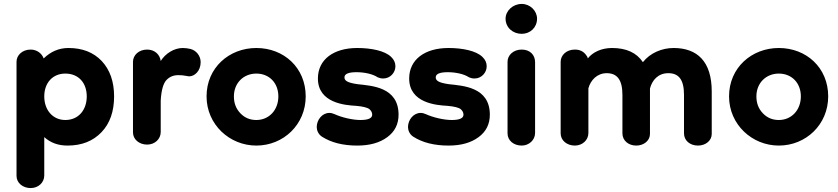

<svg xmlns="http://www.w3.org/2000/svg" viewBox="-20 -724 4262 976"><path d="M323 16C396 16 453 -7 496 -52C539 -97 560 -158 560 -234C560 -309 539 -369 497 -414C455 -458 399 -480 328 -480C280 -480 238 -462 202 -427C193 -452 168 -472 136 -472C93 -472 64 -443 64 -410V170C64 206 96 232 136 232C175 232 205 204 205 168V-27C237 2 276 16 323 16ZM312 -114C248 -114 205 -165 205 -234C205 -303 248 -350 312 -350C379 -350 421 -303 421 -234C421 -165 379 -114 312 -114Z M728 11C767 11 797 -17 797 -53V-213C800 -265 810 -300 826 -317C842 -334 862 -342 886 -342C900 -342 914 -341 928 -338C933 -337 937 -336 942 -336C969 -336 1000 -363 1000 -408C1000 -440 978 -467 949 -475C936 -478 923 -480 909 -480C864 -480 820 -451 797 -414C793 -446 767 -472 728 -472C685 -472 656 -443 656 -410V-51C656 -15 688 11 728 11Z M1283 16C1421 16 1534 -91 1534 -234C1534 -380 1423 -480 1283 -480C1145 -480 1030 -380 1030 -234C1030 -91 1147 16 1283 16ZM1283 -114C1251 -114 1224 -125 1202 -148C1180 -171 1169 -199 1169 -234C1169 -303 1219 -350 1283 -350C1348 -350 1395 -303 1395 -234C1395 -165 1348 -114 1283 -114Z M1796 16C1859 16 1910 2 1949 -27C1987 -55 2006 -93 2006 -141C2006 -282 1869 -288 1798 -296C1741 -304 1731 -316 1731 -331C1731 -348 1751 -357 1792 -357C1832 -357 1875 -348 1900 -331C1909 -327 1918 -325 1928 -325C1964 -325 1990 -355 1990 -387C1990 -405 1983 -421 1968 -435C1936 -466 1867 -480 1796 -480C1675 -480 1596 -421 1596 -325C1596 -200 1735 -189 1790 -186C1825 -183 1848 -177 1858 -169C1867 -161 1872 -152 1872 -141C1872 -123 1852 -114 1812 -114C1772 -114 1717 -127 1680 -144C1671 -148 1663 -150 1654 -150C1618 -150 1590 -115 1590 -78C1590 -62 1598 -41 1617 -29C1664 1 1724 16 1796 16Z M2260 16C2323 16 2374 2 2413 -27C2451 -55 2470 -93 2470 -141C2470 -282 2333 -288 2262 -296C2205 -304 2195 -316 2195 -331C2195 -348 2215 -357 2256 -357C2296 -357 2339 -348 2364 -331C2373 -327 2382 -325 2392 -325C2428 -325 2454 -355 2454 -387C2454 -405 2447 -421 2432 -435C2400 -466 2331 -480 2260 -480C2139 -480 2060 -421 2060 -325C2060 -200 2199 -189 2254 -186C2289 -183 2312 -177 2322 -169C2331 -161 2336 -152 2336 -141C2336 -123 2316 -114 2276 -114C2236 -114 2181 -127 2144 -144C2135 -148 2127 -150 2118 -150C2082 -150 2054 -115 2054 -78C2054 -62 2062 -41 2081 -29C2128 1 2188 16 2260 16Z M2632 -552C2675 -552 2710 -584 2710 -629C2710 -669 2675 -704 2632 -704C2587 -704 2550 -669 2550 -629C2550 -584 2587 -552 2632 -552ZM2632 16C2669 16 2700 -12 2700 -48V-408C2700 -444 2675 -472 2632 -472C2589 -472 2560 -443 2560 -410V-46C2560 -10 2591 16 2632 16Z M2902 16C2941 16 2971 -12 2971 -48V-275C2982 -316 3015 -352 3064 -352C3115 -352 3144 -321 3144 -242V-46C3144 -10 3174 16 3214 16C3254 16 3284 -10 3284 -43V-274C3295 -317 3326 -352 3377 -352C3429 -352 3457 -321 3457 -242V-46C3457 -10 3487 16 3528 16C3568 16 3598 -10 3598 -43V-259C3598 -412 3524 -480 3404 -480C3345 -480 3285 -455 3248 -408C3216 -456 3164 -480 3091 -480C3038 -480 2993 -459 2968 -427C2967 -434 2963 -440 2958 -446C2945 -463 2927 -472 2902 -472C2859 -472 2830 -443 2830 -410V-46C2830 -10 2862 16 2902 16Z M3939 16C4077 16 4190 -91 4190 -234C4190 -380 4079 -480 3939 -480C3801 -480 3686 -380 3686 -234C3686 -91 3803 16 3939 16ZM3939 -114C3907 -114 3880 -125 3858 -148C3836 -171 3825 -199 3825 -234C3825 -303 3875 -350 3939 -350C4004 -350 4051 -303 4051 -234C4051 -165 4004 -114 3939 -114Z"/></svg>

Font: Dongle
Style: Bold
Weight: 700
Designer: Yanghee Ryu
Foundry: Yanghee Ryu
Version: Version 2.000